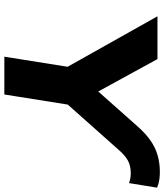

<svg xmlns="http://www.w3.org/2000/svg" viewBox="44 -800 756 884"><g transform="rotate(90 422.0 -358.0)"><path d="M241 0 299 -364 310 -251 55 -705H252L402 -431H400L558 -609Q592 -648 625 -671.5Q658 -695 694.5 -705.5Q731 -716 770 -716Q787 -716 800 -714.5Q813 -713 824 -710Q835 -707 844 -703L823 -574Q812 -578 801.5 -580Q791 -582 777 -582Q743 -582 718.5 -568.5Q694 -555 667 -523L425 -251L473 -364L415 0Z"/></g></svg>

Font: Nunito Sans 7pt SemiExpanded ExtraBold
Style: Italic
Weight: 800
Width: 6
Italic angle: -9°
Designer: Vernon Adams
Foundry: Vernon Adams
Version: Version 3.101;gftools[0.9.27]